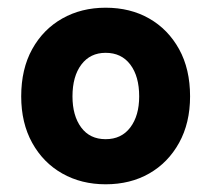

<svg xmlns="http://www.w3.org/2000/svg" viewBox="-20 -752 548 498"><path d="M473 -502Q473 -573 444.5 -624.5Q416 -676 367 -704Q318 -732 254 -732Q191 -732 141.5 -704Q92 -676 63.5 -624.5Q35 -573 35 -502Q35 -433 63.5 -381.5Q92 -330 141.5 -302Q191 -274 254 -274Q318 -274 367 -302Q416 -330 444.5 -381.5Q473 -433 473 -502ZM341 -502Q341 -452 318 -421.5Q295 -391 254 -391Q213 -391 190.5 -421.5Q168 -452 168 -502Q168 -554 191 -584.5Q214 -615 254 -615Q295 -615 318 -584.5Q341 -554 341 -502Z"/></svg>

Font: Repo Bold
Style: Bold
Weight: 700
Designer: Stefan Peev
Foundry: Context Ltd
Version: Version 1.502